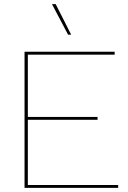

<svg xmlns="http://www.w3.org/2000/svg" viewBox="-20 -911 623 931"><path d="M250 -891 325 -743H310L232 -891ZM99 0V-660H536V-646H115V-344H453V-330H115V-14H553V0Z"/></svg>

Font: Elaine Sans Thin
Style: Regular
Weight: 250
Designer: Wei Huang
Foundry: Wei Huang
Version: Version 2.001;December 24, 2019;FontCreator 12.0.0.2547 64-b